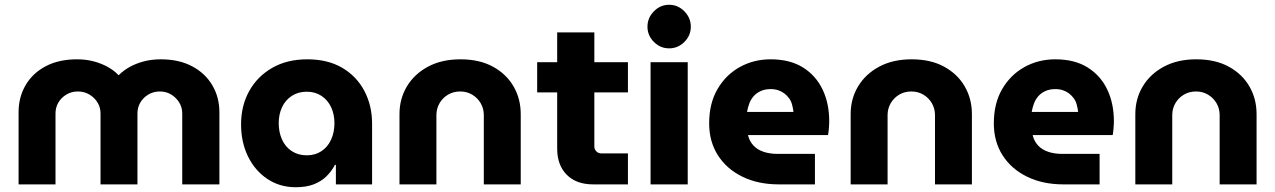

<svg xmlns="http://www.w3.org/2000/svg" viewBox="-20 -774 5353 806"><path d="M58 0V-303Q58 -366 87.5 -416.5Q117 -467 172 -496Q227 -525 303 -525Q341 -525 373 -516.5Q405 -508 431.5 -493.5Q458 -479 477 -459H479Q499 -479 525.5 -493.5Q552 -508 584.5 -516.5Q617 -525 655 -525Q731 -525 786 -496Q841 -467 871 -416.5Q901 -366 901 -303V0H745V-298Q745 -323 732.5 -343.5Q720 -364 699 -377Q678 -390 651 -390Q624 -390 602.5 -377Q581 -364 569 -343.5Q557 -323 557 -298V0H402V-298Q402 -323 389.5 -343.5Q377 -364 355.5 -377Q334 -390 307 -390Q280 -390 258.5 -377Q237 -364 225 -343.5Q213 -323 213 -298V0Z M1222 12Q1154 12 1102 -23Q1050 -58 1021 -117.5Q992 -177 992 -252Q992 -330 1026 -391.5Q1060 -453 1122.5 -489Q1185 -525 1270 -525Q1356 -525 1416.5 -489.5Q1477 -454 1509.5 -392.5Q1542 -331 1542 -255V0H1390V-82H1386Q1372 -55 1350 -33.5Q1328 -12 1296.5 0Q1265 12 1222 12ZM1268 -122Q1303 -122 1329.5 -139.5Q1356 -157 1370 -188Q1384 -219 1384 -257Q1384 -294 1370 -324Q1356 -354 1329.5 -371.5Q1303 -389 1268 -389Q1232 -389 1205 -371.5Q1178 -354 1164 -324Q1150 -294 1150 -257Q1150 -219 1164 -188Q1178 -157 1205 -139.5Q1232 -122 1268 -122Z M1657 0V-295Q1657 -359 1688 -411Q1719 -463 1776.5 -494Q1834 -525 1913 -525Q1993 -525 2049.5 -494Q2106 -463 2136 -411Q2166 -359 2166 -295V0H2011V-291Q2011 -318 1998 -340.5Q1985 -363 1962.5 -376.5Q1940 -390 1912 -390Q1883 -390 1860.5 -376.5Q1838 -363 1825 -340.5Q1812 -318 1812 -291V0Z M2470 0Q2399 0 2359 -40.5Q2319 -81 2319 -150V-638H2475V-159Q2475 -147 2483.5 -138.5Q2492 -130 2504 -130H2616V0ZM2235 -386V-513H2616V-386Z M2711 0V-513H2867V0ZM2789 -571Q2752 -571 2725 -598Q2698 -625 2698 -662Q2698 -699 2725 -726.5Q2752 -754 2789 -754Q2826 -754 2853 -726.5Q2880 -699 2880 -662Q2880 -625 2853 -598Q2826 -571 2789 -571Z M3249 0Q3162 0 3096 -32.5Q3030 -65 2993.5 -122.5Q2957 -180 2957 -256Q2957 -340 2992 -400Q3027 -460 3085.5 -492.5Q3144 -525 3215 -525Q3296 -525 3350.5 -491Q3405 -457 3433 -398.5Q3461 -340 3461 -265Q3461 -252 3459.5 -234.5Q3458 -217 3456 -207H3120Q3126 -181 3143 -163Q3160 -145 3186 -136.5Q3212 -128 3244 -128H3401V0ZM3116 -304H3311Q3309 -320 3305 -335Q3301 -350 3292.5 -361.5Q3284 -373 3273 -381.5Q3262 -390 3247.5 -395Q3233 -400 3215 -400Q3192 -400 3174 -392Q3156 -384 3144 -370.5Q3132 -357 3125.5 -339.5Q3119 -322 3116 -304Z M3551 0V-295Q3551 -359 3582 -411Q3613 -463 3670.5 -494Q3728 -525 3807 -525Q3887 -525 3943.5 -494Q4000 -463 4030 -411Q4060 -359 4060 -295V0H3905V-291Q3905 -318 3892 -340.5Q3879 -363 3856.5 -376.5Q3834 -390 3806 -390Q3777 -390 3754.5 -376.5Q3732 -363 3719 -340.5Q3706 -318 3706 -291V0Z M4444 0Q4357 0 4291 -32.5Q4225 -65 4188.5 -122.5Q4152 -180 4152 -256Q4152 -340 4187 -400Q4222 -460 4280.5 -492.5Q4339 -525 4410 -525Q4491 -525 4545.5 -491Q4600 -457 4628 -398.5Q4656 -340 4656 -265Q4656 -252 4654.5 -234.5Q4653 -217 4651 -207H4315Q4321 -181 4338 -163Q4355 -145 4381 -136.5Q4407 -128 4439 -128H4596V0ZM4311 -304H4506Q4504 -320 4500 -335Q4496 -350 4487.5 -361.5Q4479 -373 4468 -381.5Q4457 -390 4442.5 -395Q4428 -400 4410 -400Q4387 -400 4369 -392Q4351 -384 4339 -370.5Q4327 -357 4320.5 -339.5Q4314 -322 4311 -304Z M4746 0V-295Q4746 -359 4777 -411Q4808 -463 4865.5 -494Q4923 -525 5002 -525Q5082 -525 5138.5 -494Q5195 -463 5225 -411Q5255 -359 5255 -295V0H5100V-291Q5100 -318 5087 -340.5Q5074 -363 5051.5 -376.5Q5029 -390 5001 -390Q4972 -390 4949.5 -376.5Q4927 -363 4914 -340.5Q4901 -318 4901 -291V0Z"/></svg>

Font: MuseoModerno Thin
Style: Bold
Weight: 700
Version: Version 1.003